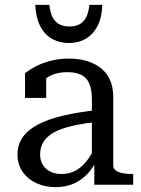

<svg xmlns="http://www.w3.org/2000/svg" viewBox="-20 -760 581 790"><path d="M385 -308V-259Q335 -254 295.5 -246Q256 -238 227.5 -227Q199 -216 181 -201Q163 -186 154 -167Q145 -148 145 -125Q145 -100 156 -82Q167 -64 187 -54Q207 -44 233 -44Q268 -44 295.5 -60.5Q323 -77 344.5 -108Q366 -139 382 -180L383 -113Q368 -76 343 -48Q318 -20 284.5 -5Q251 10 209 10Q166 10 130.5 -6Q95 -22 73.5 -52.5Q52 -83 52 -124Q52 -165 73.5 -195.5Q95 -226 137 -248Q179 -270 241 -284.5Q303 -299 385 -308ZM368 0V-106L358 -109V-351Q358 -393 346.5 -418Q335 -443 312.5 -453Q290 -463 258 -463Q209 -463 177.5 -443Q146 -423 126 -396Q125 -408 128 -418Q131 -428 137 -436.5Q143 -445 151.5 -450.5Q160 -456 170 -460V-357H83V-459Q98 -471 123.5 -485Q149 -499 185 -509Q221 -519 264 -519Q300 -519 332 -510.5Q364 -502 390 -483.5Q416 -465 431 -434.5Q446 -404 446 -360V-80Q446 -66 457 -58Q468 -50 486 -47Q504 -44 528 -44V0ZM263 -583Q302 -583 332 -600Q362 -617 380.5 -651.5Q399 -686 401 -740H348Q344 -706 333.5 -687Q323 -668 306 -659.5Q289 -651 266 -651Q243 -651 225.5 -659.5Q208 -668 197.5 -687Q187 -706 183 -740H125Q128 -686 146 -651.5Q164 -617 194.5 -600Q225 -583 263 -583Z"/></svg>

Font: Roboto Serif 28pt
Style: Regular
Weight: 400
Designer: Greg Gazdowicz
Foundry: Commercial Type
Version: Version 1.008